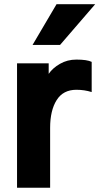

<svg xmlns="http://www.w3.org/2000/svg" viewBox="-20 -887 470 907"><path d="M60.5 0V-587.9H210V-538.1Q228.5 -565.4 263.2 -585.4Q297.9 -605.5 340.8 -605.5Q391.6 -605.5 413.1 -594.7V-452.1Q378.9 -462.9 340.8 -462.9Q278.3 -462.9 247.6 -414.1Q216.8 -365.2 216.8 -283.2V0ZM133.8 -674.8 247.1 -867.2H429.7L263.7 -674.8Z"/></svg>

Font: Gothic A1 Black
Style: Regular
Weight: 900
Version: Version 2.50